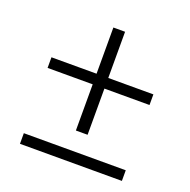

<svg xmlns="http://www.w3.org/2000/svg" viewBox="-112 -722 824 832"><g transform="rotate(20 300.0 -306.0)"><path d="M273 -137V-350H65V-399H273V-612H327V-399H535V-350H327V-137ZM65 0V-49H535V0Z"/></g></svg>

Font: IBM Plex Sans Thai Light
Style: Regular
Weight: 300
Designer: Mike Abbink, Paul van der Laan, Pieter van Rosmalen, Ben Mitchell, Mark Frömberg
Foundry: Bold Monday
Version: Version 1.2